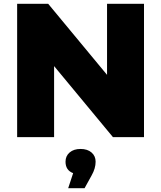

<svg xmlns="http://www.w3.org/2000/svg" viewBox="-20 -720 846 1008"><path d="M736 -700V0H573L264 -373V0H70V-700H233L542 -327V-700ZM482 129Q482 164 461 201L424 268H338L364 189Q324 174 324 129Q324 99 345.5 80.5Q367 62 403 62Q439 62 460.5 80.5Q482 99 482 129Z"/></svg>

Font: Idrija
Style: Regular
Weight: 800
Designer: Julieta Ulanovsky
Foundry: Julieta Ulanovsky
Version: Version 7.200